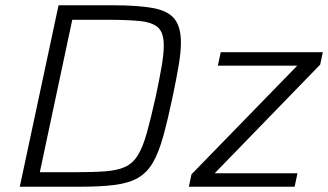

<svg xmlns="http://www.w3.org/2000/svg" viewBox="-20 -708 1245 728"><path d="M55 0 202 -688H405Q503 -688 560 -677.5Q617 -667 641.5 -636.5Q666 -606 666 -547Q666 -510 657.5 -460Q649 -410 635 -343Q616 -253 599 -191.5Q582 -130 560 -92Q538 -54 504 -34Q470 -14 416.5 -7Q363 0 283 0ZM131 -55H264Q334 -55 380 -58.5Q426 -62 455 -75.5Q484 -89 503 -120Q522 -151 537 -205Q552 -259 571 -344Q585 -410 593 -457Q601 -504 601 -536Q601 -583 580 -603Q559 -623 512 -628Q465 -633 387 -633H254ZM696 0 706 -47 1107 -459H806L817 -510H1204L1194 -463L794 -51H1108L1097 0Z"/></svg>

Font: Saira Light
Style: Italic
Weight: 300
Italic angle: -12°
Designer: Hector Gatti with collaboration of the Omnibus-Type team
Foundry: Omnibus-Type
Version: Version 1.100; ttfautohint (v1.8.3)